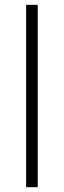

<svg xmlns="http://www.w3.org/2000/svg" viewBox="-20 -780 266 800"><path d="M137.2 0H88.9V-759.8H137.2Z"/></svg>

Font: Zoram GWeb Light
Style: Regular
Weight: 300
Foundry: Ascender Corporation
Version: Version 1.000